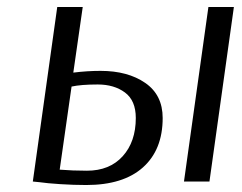

<svg xmlns="http://www.w3.org/2000/svg" viewBox="-20 -520 694 550"><path d="M650 -500 580 0H507L577 -500ZM217 -500 190 -312Q230 -317 268 -317Q346 -317 396 -282.5Q446 -248 446 -182Q446 -91 389.5 -40.5Q333 10 227 10Q191 10 152.5 7.5Q114 5 94 2L74 0L144 -500ZM260 -278Q212 -278 185 -272L151 -34Q188 -31 229 -31Q294 -31 331.5 -72.5Q369 -114 369 -182Q369 -232 338 -255Q307 -278 260 -278Z"/></svg>

Font: ArsenalItalic
Style: Italic
Weight: 400
Italic angle: -9°
Designer: Andrij Shevchenko
Foundry: Stairsfor.com
Version: Version 1.000